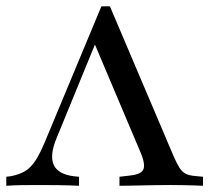

<svg xmlns="http://www.w3.org/2000/svg" viewBox="-25 -597 685 617"><path d="M328.2 -576.6 533.9 -92.7Q543.5 -71 551.6 -58.1Q559.7 -45.2 571 -39.1Q582.3 -33.1 600.8 -31.5L627.4 -29V0Q613.7 -0.8 596.8 -1.2Q579.8 -1.6 561.7 -2Q543.5 -2.4 525.8 -2.4H521H520.2Q497.6 -2.4 475 -2Q452.4 -1.6 431 -1.2Q409.7 -0.8 391.1 -0.4Q372.6 0 358.9 0V-29L387.9 -32.3Q425 -35.5 434.3 -50Q443.5 -64.5 429 -101.6L274.2 -467.7L291.1 -480.6L156.5 -152.4Q133.9 -97.6 147.6 -67.3Q161.3 -37.1 212.1 -30.6L229 -29V0Q196.8 -1.6 162.5 -2Q128.2 -2.4 96.8 -2.4Q67.7 -2.4 42.3 -2Q16.9 -1.6 -4.8 0V-29L8.9 -30.6Q35.5 -35.5 54.4 -46.4Q73.4 -57.3 88.7 -80.6Q104 -104 121 -145.2L300.8 -576.6Z"/></svg>

Font: Playfair 5pt SemiExpanded Light Medium
Style: Regular
Weight: 500
Version: Version 2.203